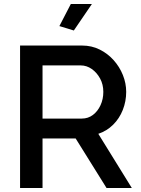

<svg xmlns="http://www.w3.org/2000/svg" viewBox="-20 -937 701 957"><path d="M80 0V-710H389Q437 -710 477 -690Q517 -670 546.5 -637Q576 -604 592.5 -563Q609 -522 609 -479Q609 -432 592 -389Q575 -346 543.5 -315Q512 -284 470 -270L637 0H511L357 -247H192V0ZM192 -346H388Q419 -346 443 -364Q467 -382 481 -412.5Q495 -443 495 -479Q495 -516 479 -545.5Q463 -575 437.5 -593Q412 -611 382 -611H192ZM348 -785 276 -807 333 -917H438Z"/></svg>

Font: Raleway Thin SemiBold
Style: Regular
Weight: 600
Version: Version 4.026